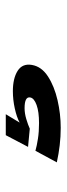

<svg xmlns="http://www.w3.org/2000/svg" viewBox="197 -237 230 664"><g transform="rotate(-90 312.0 95.0)"><path d="M202 190Q171.5 190 141.8 186.5Q112 183 82.5 176.5L122.5 102.5Q140 107.5 164.2 111.2Q188.5 115 218 115Q257.5 115 281 106.5Q304.5 98 307 84.5Q310.5 65 270 65Q252 65 232 71Q212 77 199 83L136 77L176.5 0H249L220 48Q239.5 37.5 269.5 31Q299.5 24.5 328.5 24.5Q373 24.5 399 41Q425 57.5 419.5 90Q414 123.5 379.8 145.8Q345.5 168 297.5 179Q249.5 190 202 190Z"/></g></svg>

Font: Anybody UltraExpanded SemiBold
Style: Italic
Weight: 600
Width: 9
Italic angle: -10°
Designer: Tyler Finck
Foundry: Etcetera Type Company
Version: Version 1.010; ttfautohint (v1.8.3) -l 8 -r 50 -G 200 -x 14 